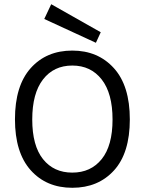

<svg xmlns="http://www.w3.org/2000/svg" viewBox="-20 -880 686 911"><path d="M51 -314Q51 -473 125.5 -556.5Q200 -640 323 -640Q445 -640 520.5 -556.5Q596 -473 596 -313.5Q596 -154 521 -71.5Q446 11 323 11Q200 11 125.5 -72.5Q51 -156 51 -314ZM184 -503Q133 -437 133 -313Q133 -189 184 -125Q235 -61 323 -61Q411 -61 462.5 -125Q514 -189 514 -313Q514 -437 462.5 -503Q411 -569 323 -569Q235 -569 184 -503ZM190 -790 223 -860 458 -727 435 -677Z"/></svg>

Font: Karmilla
Style: Regular
Weight: 400
Designer: Jonathan Pinhorn
Version: Version 1.000